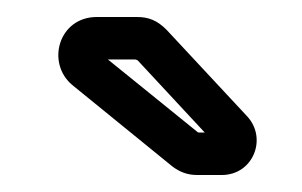

<svg xmlns="http://www.w3.org/2000/svg" viewBox="-20 -729 355 226"><path d="M214 -573C213 -573 212 -574 212 -574L107 -659H139C140 -659 142 -658 142 -658L221 -573ZM212 -523H241C278 -523 295 -566 271 -592L176 -694C165 -705 155 -709 141 -709H94C49 -709 34 -655 65 -629L183 -533C191 -527 200 -523 212 -523Z"/></svg>

Font: DIN Rundschrift
Style: BreitKont
Weight: 400
Width: 7
Version: Version 1.027